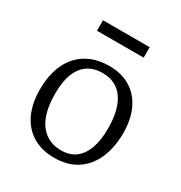

<svg xmlns="http://www.w3.org/2000/svg" viewBox="-168 -820 900 955"><g transform="rotate(30 282.0 -343.0)"><path d="M278 14Q206 14 154 -18Q102 -50 75 -108Q48 -166 48 -246Q48 -330 76.5 -391.5Q105 -453 159.5 -486Q214 -519 291 -519Q361 -519 411.5 -488Q462 -457 489 -399.5Q516 -342 516 -265Q516 -179 487.5 -116Q459 -53 406.5 -19.5Q354 14 278 14ZM290 -35Q338 -35 371 -59Q404 -83 421.5 -130Q439 -177 439 -246Q439 -301 428.5 -343Q418 -385 397.5 -414Q377 -443 347 -457.5Q317 -472 279 -472Q229 -472 194.5 -449Q160 -426 142 -380Q124 -334 124 -265Q124 -190 143.5 -139Q163 -88 200.5 -61.5Q238 -35 290 -35ZM148 -640V-700H416V-640Z"/></g></svg>

Font: Literata 18pt Light
Style: Regular
Weight: 300
Designer: Latin by Veronika Burian and Jose Scaglione. Greek by Irene Vlachou. Cyrillic by Vera Evstafieva.
Foundry: TypeTogether
Version: Version 3.103;gftools[0.9.29]